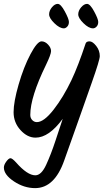

<svg xmlns="http://www.w3.org/2000/svg" viewBox="-39 -724 534 989"><path d="M475 -435Q475 -415 434 -299Q393 -183 378.5 -141.5Q364 -100 339.5 -31.5Q315 37 292 102Q242 245 142 245Q85 245 33 210.5Q-19 176 -19 139Q-19 125 -6.5 108Q6 91 15 91Q24 91 44 113Q102 179 143 179Q174 179 199 124.5Q224 70 246.5 1.5Q269 -67 271.5 -74Q274 -81 277.5 -92Q281 -103 284 -112Q213 -15 144 -15Q102 -15 66.5 -54Q31 -93 31 -146Q31 -199 57 -289Q83 -379 118 -445Q153 -511 175 -511Q193 -511 208.5 -494.5Q224 -478 224 -461Q224 -444 198 -390Q117 -224 117 -132Q117 -116 127 -105.5Q137 -95 151 -95Q187 -95 237 -159Q287 -223 329 -311Q364 -385 402 -500Q406 -511 422 -511Q438 -511 456.5 -487.5Q475 -464 475 -435ZM290 -578Q268 -578 241 -604.5Q214 -631 214 -650Q214 -669 228.5 -686.5Q243 -704 258.5 -704Q274 -704 295 -665Q316 -626 316 -611Q316 -596 307.5 -587Q299 -578 290 -578ZM440 -578Q418 -578 391 -604.5Q364 -631 364 -650Q364 -669 379 -686.5Q394 -704 409.5 -704Q425 -704 446 -665Q467 -626 467 -611Q467 -596 458.5 -587Q450 -578 440 -578Z"/></svg>

Font: Kalam
Style: Regular
Weight: 400
Designer: Lipi Raval (Devanagari and Latin), Jonny Pinhorn (Latin)
Foundry: Indian Type Foundry
Version: Version 2.001;PS 1.0;hotconv 1.0.79;makeotf.lib2.5.61930; tt